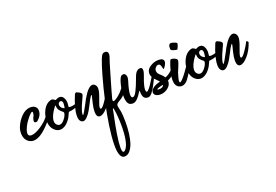

<svg xmlns="http://www.w3.org/2000/svg" viewBox="-89 -629 1476 1028"><g transform="rotate(-20 649.0 -115.0)"><path d="M43 -179.7Q24.4 -147.5 24.4 -129.4Q24.4 -112.3 42 -112.3Q64 -112.3 98.9 -135.5Q133.8 -158.7 152.3 -187Q158.2 -193.4 163.6 -193.4Q169.4 -193.4 169.4 -186Q169.4 -179.7 162.6 -170.9Q91.8 -81.1 43.9 -81.1Q32.7 -81.1 22.9 -85.9Q-7.3 -101.6 -7.3 -142.1Q-7.3 -159.7 -0.5 -176.3Q11.2 -205.6 34.4 -229.5Q57.6 -253.4 85 -254.9H85.9Q105 -254.9 114.7 -246.1Q124.5 -237.3 124.5 -222.7Q124.5 -194.3 95.7 -170.9Q90.8 -169.9 88.9 -169.9Q79.1 -169.9 79.1 -180.2Q79.1 -185.1 83 -196.8Q91.3 -210.4 91.3 -223.1Q91.3 -229 87.9 -229Q84.5 -229 80.1 -225.1Q64.5 -212.4 43 -179.7Z M272.9 -161.6Q264.6 -143.6 260.7 -135.5Q256.8 -127.4 245.4 -113.8Q233.9 -100.1 219.2 -92.8Q209 -87.4 198.2 -87.4Q180.2 -87.4 165.5 -101.3Q150.9 -115.2 146.5 -135.7Q144.5 -144 144.5 -156.7Q144.5 -189 159.7 -217.3Q174.8 -245.6 201.7 -253.9Q206.1 -254.4 208 -254.9Q210 -255.4 213.4 -253.9Q216.8 -252.4 218.3 -251.7Q219.7 -251 223.1 -248.5Q226.6 -246.1 228 -245.1Q242.2 -252.9 252.9 -252.9Q270.5 -252.9 278.8 -231Q282.7 -219.7 282.7 -209.5Q282.7 -205.6 281.7 -197.8Q280.8 -189.9 280.8 -186Q285.2 -184.1 292 -184.1Q300.8 -184.1 315.2 -188.2Q329.6 -192.4 330.6 -192.4Q337.4 -193.4 337.4 -188Q336.9 -181.2 325.7 -175.8Q298.3 -162.6 272.9 -161.6ZM247.6 -230.5Q235.8 -226.6 235.8 -214.8Q235.8 -199.7 251 -190.9Q257.8 -187 258.3 -187.5Q258.8 -188 260.3 -197.8Q261.7 -209.5 261.7 -212.4Q261.7 -230.5 249.5 -230.5ZM190.9 -118.2Q197.3 -113.3 203.6 -113.3Q216.8 -113.3 230 -129.2Q243.2 -145 247.1 -160.2L247.6 -162.6Q248 -165.5 247.3 -167.7Q246.6 -169.9 245.4 -171.1Q244.1 -172.4 241.2 -174.6Q238.3 -176.8 236.8 -178.2Q226.1 -187.5 222.2 -195.3Q218.3 -203.1 217.8 -216.8Q216.3 -218.8 214.6 -217.3Q212.9 -215.8 210.9 -212.4Q179.7 -170.4 179.7 -142.6Q179.7 -128.4 188.5 -120.1Z M495.1 -192.4Q497.6 -192.4 501.5 -188.5Q505.4 -184.6 504.9 -182.6Q491.7 -141.1 466.3 -111.8Q440.9 -82.5 421.9 -82.5Q402.3 -82.5 402.3 -115.7Q402.3 -135.7 409.2 -163.1Q418.5 -198.7 418.5 -202.1Q418.5 -205.1 417.5 -205.1Q414.1 -205.1 401.4 -182.6Q401.4 -182.1 391.8 -163.6Q382.3 -145 374 -130.4Q365.7 -115.7 352.8 -101.8Q339.8 -87.9 329.1 -87.9Q319.8 -87.9 312.5 -97.2Q305.7 -106 305.7 -125Q305.7 -167.5 335 -237.3Q337.4 -243.7 341.3 -245.1Q345.2 -246.6 347.9 -245.6Q350.6 -244.6 358.4 -240.7Q373.5 -233.4 373.5 -224.6Q373.5 -219.7 362.3 -197.3Q336.9 -142.6 336.9 -124.5Q336.9 -121.1 337.9 -118.2Q341.3 -120.1 350.6 -136Q359.9 -151.9 371.1 -173.3Q382.3 -194.8 382.8 -195.8Q416 -254.4 440.4 -254.4Q449.7 -254.4 457 -245.6Q463.4 -237.8 463.4 -224.6Q463.4 -207.5 449.7 -171.9Q436 -136.2 436 -127.4Q436 -121.6 438.5 -119.1Q439 -118.7 440.9 -118.7Q448.7 -118.7 467.3 -145.8Q485.8 -172.9 495.1 -192.4Z M545.4 -387.2Q551.3 -396.5 564.5 -396.5Q581.1 -396.5 581.1 -377.9Q581.1 -368.2 573.7 -349.6Q570.3 -341.3 555.7 -291Q522.5 -178.2 515.1 -149.4Q512.2 -138.2 515.6 -134.8Q519 -131.3 529.8 -137.7Q541.5 -145 550.3 -152.6Q559.1 -160.2 563.5 -164.8Q567.9 -169.4 575 -178.5Q582 -187.5 585.4 -191.4Q595.2 -197.3 594.7 -185.5Q594.2 -178.7 591.3 -172.4Q581.5 -151.9 572.5 -142.3Q563.5 -132.8 544.4 -122.6Q528.8 -113.8 528.8 -102.5Q528.8 -98.6 531.2 -88.9Q533.7 -79.1 534.7 -74.2Q539.6 -49.3 539.6 -8.8Q539.6 64.5 524.4 111.3Q517.1 132.8 504.2 148.9Q491.2 165 472.2 165.5Q440.9 165.5 440.9 90.3Q440.9 65.9 443.8 36.6Q454.1 -70.8 490.7 -216.8L491.2 -218.3Q527.3 -358.9 545.4 -387.2ZM488.8 130.4Q512.7 98.6 512.7 3.9Q512.7 -46.4 505.9 -88.4Q503.9 -98.6 502 -98.6Q500.5 -98.6 499.5 -94.7Q498.5 -90.8 497.6 -84.2Q496.6 -77.6 496.1 -76.2Q466.8 60.5 466.8 112.3Q466.8 139.6 475.6 139.6Q481 139.6 488.8 130.4Z M629.9 -215.3Q629.9 -214.4 626.2 -202.4Q622.6 -190.4 619.9 -180.9Q617.2 -171.4 614.7 -158.2Q612.3 -145 612.3 -136.2Q612.3 -120.1 620.1 -118.2H622.6Q632.8 -118.2 645 -142.3Q657.2 -166.5 668.2 -197Q679.2 -227.5 683.1 -232.9Q694.8 -251 710.9 -251Q723.6 -251 723.6 -235.4Q723.6 -227.1 720.2 -216.8Q719.2 -213.4 714.4 -200.2Q709.5 -187 706.1 -177.2Q702.6 -167.5 699.7 -154.5Q696.8 -141.6 696.8 -133.3Q696.8 -126.5 699.2 -121.6Q700.7 -120.1 702.6 -120.1Q709 -120.1 720.7 -135.7Q732.4 -151.4 743.4 -169.9Q754.4 -188.5 757.3 -190.9Q762.2 -192.9 763.7 -192.9Q767.6 -192.9 767.6 -188Q767.6 -182.6 761.7 -172.9L748.5 -146.5Q735.4 -120.1 722.9 -104.5Q710.4 -88.9 698.2 -88.9Q695.3 -88.9 694.3 -89.4Q668 -91.3 668 -130.9V-134.3Q667.5 -137.7 666.5 -137.7Q665 -137.7 661.1 -130.9Q654.3 -120.1 650.9 -115.5Q647.5 -110.8 639.9 -102.3Q632.3 -93.8 624.8 -90.1Q617.2 -86.4 608.9 -86.4Q604.5 -86.4 599.6 -87.9Q576.2 -93.8 576.2 -142.1Q576.2 -173.8 585.4 -208Q594.7 -242.2 604 -248Q610.4 -251 615.2 -251Q623 -251 627.4 -244.1Q631.8 -237.3 631.8 -227.5Q631.8 -223.1 629.9 -215.3Z M791.5 -117.2Q794.4 -120.1 795.4 -125.5Q759.3 -117.7 759.3 -112.3Q759.3 -109.9 768.1 -109.9Q784.2 -109.9 791.5 -117.2ZM785.6 -208.5Q785.6 -194.3 799.8 -182.6Q814 -171.4 822.3 -157.7Q849.6 -168.9 865.7 -189Q869.1 -192.9 873 -192.9Q880.9 -192.9 880.9 -184.1Q880.9 -179.7 878.4 -176.8Q861.8 -152.8 829.1 -137.7Q829.1 -137.7 829.1 -133.3Q829.1 -111.8 809.1 -96.4Q789.1 -81.1 766.1 -81.1Q750 -81.1 740.2 -87.9Q730.5 -94.7 730.5 -105Q730.5 -117.2 744.6 -128.7Q758.8 -140.1 787.1 -147Q780.3 -154.8 776.9 -157.7Q747.6 -183.6 747.6 -207.5Q747.6 -229.5 770.3 -244.1Q793 -258.8 817.9 -258.8Q847.7 -258.8 847.7 -239.3Q847.7 -233.9 844.7 -226.6Q839.4 -214.8 831.5 -206.1Q829.1 -203.6 828.1 -203.6Q826.2 -203.6 825 -211.4Q823.7 -219.2 820.1 -227.1Q816.4 -234.9 808.1 -234.9Q800.3 -234.9 793 -226.8Q785.6 -218.8 785.6 -208.5Z M944.8 -305.7Q944.8 -303.2 939.5 -289.1Q939.5 -289.1 933.1 -276.4Q933.1 -276.4 931.6 -276.4Q923.8 -276.4 910.6 -280.8Q897.5 -285.2 897.5 -291Q897.5 -300.3 897.9 -305.7Q898.4 -311 902.1 -316.2Q905.8 -321.3 912.1 -321.3Q914.1 -321.3 918.9 -320.3Q920.4 -319.8 932.6 -315.9Q944.8 -312 944.8 -305.7ZM872.6 -88.4Q852.1 -99.1 852.1 -131.8Q852.1 -155.8 867.7 -208.5Q877.4 -238.3 881.8 -239.7H885.3Q894.5 -239.7 905.5 -234.1Q916.5 -228.5 916.5 -221.7Q916.5 -211.9 905.5 -186.3Q894.5 -160.6 894 -158.7Q883.3 -124.5 883.3 -113.8Q883.3 -106.4 887.2 -106.4Q892.1 -106.4 902.8 -118.2Q913.6 -129.9 923.1 -142.8Q932.6 -155.8 942.9 -170.4Q953.1 -185.1 953.6 -186Q960.9 -195.3 965.3 -195.3Q970.2 -195.3 970.2 -188.5Q970.2 -179.7 963.4 -168.9Q960 -163.6 952.6 -149.9Q945.3 -136.2 939.5 -126.7Q933.6 -117.2 925.5 -106.4Q917.5 -95.7 908 -90.1Q898.4 -84.5 888.7 -84.5Q883.8 -84.5 876.5 -86.9Z M1072.8 -161.6Q1064.5 -143.6 1060.5 -135.5Q1056.6 -127.4 1045.2 -113.8Q1033.7 -100.1 1019 -92.8Q1008.8 -87.4 998 -87.4Q980 -87.4 965.3 -101.3Q950.7 -115.2 946.3 -135.7Q944.3 -144 944.3 -156.7Q944.3 -189 959.5 -217.3Q974.6 -245.6 1001.5 -253.9Q1005.9 -254.4 1007.8 -254.9Q1009.8 -255.4 1013.2 -253.9Q1016.6 -252.4 1018.1 -251.7Q1019.5 -251 1022.9 -248.5Q1026.4 -246.1 1027.8 -245.1Q1042 -252.9 1052.7 -252.9Q1070.3 -252.9 1078.6 -231Q1082.5 -219.7 1082.5 -209.5Q1082.5 -205.6 1081.5 -197.8Q1080.6 -189.9 1080.6 -186Q1085 -184.1 1091.8 -184.1Q1100.6 -184.1 1115 -188.2Q1129.4 -192.4 1130.4 -192.4Q1137.2 -193.4 1137.2 -188Q1136.7 -181.2 1125.5 -175.8Q1098.1 -162.6 1072.8 -161.6ZM1047.4 -230.5Q1035.6 -226.6 1035.6 -214.8Q1035.6 -199.7 1050.8 -190.9Q1057.6 -187 1058.1 -187.5Q1058.6 -188 1060.1 -197.8Q1061.5 -209.5 1061.5 -212.4Q1061.5 -230.5 1049.3 -230.5ZM990.7 -118.2Q997.1 -113.3 1003.4 -113.3Q1016.6 -113.3 1029.8 -129.2Q1043 -145 1046.9 -160.2L1047.4 -162.6Q1047.9 -165.5 1047.1 -167.7Q1046.4 -169.9 1045.2 -171.1Q1043.9 -172.4 1041 -174.6Q1038.1 -176.8 1036.6 -178.2Q1025.9 -187.5 1022 -195.3Q1018.1 -203.1 1017.6 -216.8Q1016.1 -218.8 1014.4 -217.3Q1012.7 -215.8 1010.7 -212.4Q979.5 -170.4 979.5 -142.6Q979.5 -128.4 988.3 -120.1Z M1294.9 -192.4Q1297.4 -192.4 1301.3 -188.5Q1305.2 -184.6 1304.7 -182.6Q1291.5 -141.1 1266.1 -111.8Q1240.7 -82.5 1221.7 -82.5Q1202.1 -82.5 1202.1 -115.7Q1202.1 -135.7 1209 -163.1Q1218.3 -198.7 1218.3 -202.1Q1218.3 -205.1 1217.3 -205.1Q1213.9 -205.1 1201.2 -182.6Q1201.2 -182.1 1191.7 -163.6Q1182.1 -145 1173.8 -130.4Q1165.5 -115.7 1152.6 -101.8Q1139.6 -87.9 1128.9 -87.9Q1119.6 -87.9 1112.3 -97.2Q1105.5 -106 1105.5 -125Q1105.5 -167.5 1134.8 -237.3Q1137.2 -243.7 1141.1 -245.1Q1145 -246.6 1147.7 -245.6Q1150.4 -244.6 1158.2 -240.7Q1173.3 -233.4 1173.3 -224.6Q1173.3 -219.7 1162.1 -197.3Q1136.7 -142.6 1136.7 -124.5Q1136.7 -121.1 1137.7 -118.2Q1141.1 -120.1 1150.4 -136Q1159.7 -151.9 1170.9 -173.3Q1182.1 -194.8 1182.6 -195.8Q1215.8 -254.4 1240.2 -254.4Q1249.5 -254.4 1256.8 -245.6Q1263.2 -237.8 1263.2 -224.6Q1263.2 -207.5 1249.5 -171.9Q1235.8 -136.2 1235.8 -127.4Q1235.8 -121.6 1238.3 -119.1Q1238.8 -118.7 1240.7 -118.7Q1248.5 -118.7 1267.1 -145.8Q1285.6 -172.9 1294.9 -192.4Z"/></g></svg>

Font: Sintesa 2
Style: 2
Weight: 400
Version: Version 001.000